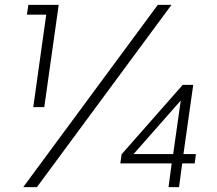

<svg xmlns="http://www.w3.org/2000/svg" viewBox="-20 -765 886 785"><path d="M116 -327 169 -705H90L96 -745H220L161 -327ZM75 0 625 -745H681L131 0ZM669 0 682 -97H472L477 -134L727 -418H770L730 -135H781L776 -97H725L712 0ZM688 -135 719 -354 526 -135Z"/></svg>

Font: Plus Jakarta Sans ExtraLight
Style: Italic
Weight: 200
Italic angle: -8°
Designer: Gumpita Rahayu
Foundry: Tokotype
Version: Version 2.071; ttfautohint (v1.8.4.7-5d5b);gftools[0.9.29]